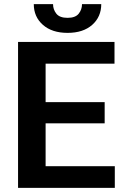

<svg xmlns="http://www.w3.org/2000/svg" viewBox="-20 -915 604 935"><path d="M539.1 -105.5V0H67.9V-710.9H537.6V-605H202.1V-417.5H489.7V-314.5H202.1V-105.5ZM379.4 -895H473.1Q473.1 -833 429 -793.9Q384.8 -754.9 309.1 -754.9Q233.4 -754.9 189 -793.9Q144.5 -833 144.5 -895H238.3Q238.3 -868.7 254.4 -848.4Q270.5 -828.1 309.1 -828.1Q347.2 -828.1 363.3 -848.4Q379.4 -868.7 379.4 -895Z"/></svg>

Font: Vazirmatn UI SemiBold
Style: Regular
Weight: 600
Designer: Saber Rastikerdar
Foundry: Saber Rastikerdar
Version: Version 33.003